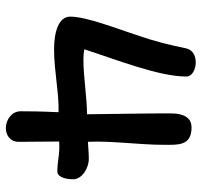

<svg xmlns="http://www.w3.org/2000/svg" viewBox="-36 -634 674 641"><g transform="rotate(90 300.5 -314.0)"><path d="M236 -600C236 -619 212 -631 189 -631C168 -631 147 -622 142 -599C130 -542 121 -501 95 -426C76 -367 36 -266 36 -212C36 -172 90 -158 145 -158C218 -158 292 -175 355 -173C355 -155 352 -127 352 -46C352 -17 380 3 408 3C430 3 454 -10 454 -40C454 -88 453 -119 453 -175C496 -178 514 -169 554 -169C567 -169 579 -187 579 -222C579 -251 542 -274 511 -274C491 -274 474 -272 454 -271C450 -348 464 -441 464 -526C464 -571 468 -617 406 -617C378 -617 359 -598 359 -546C359 -454 361 -371 362 -268C307 -268 238 -256 180 -256C166 -256 156 -257 145 -259C181 -370 236 -508 236 -600Z"/></g></svg>

Font: Itim
Style: Regular
Weight: 400
Designer: CadsonDemak Team
Foundry: Pablo Impallari
Version: Version 1.002;PS 001.002;hotconv 1.0.88;makeotf.lib2.5.64775